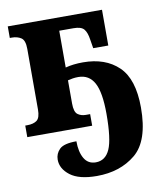

<svg xmlns="http://www.w3.org/2000/svg" viewBox="-86 -606 774 915"><g transform="rotate(-10 301.0 -148.0)"><path d="M309 240Q422 240 497 178Q572 116 572 -45Q572 -183 508.5 -244Q445 -305 337 -305Q289 -305 252 -295V-473H321Q358 -473 371.5 -457Q385 -441 390 -406L397 -363H470V-536H14V-480H24Q50 -480 68.5 -468Q87 -456 87 -414V-121Q87 -81 70.5 -68.5Q54 -56 24 -56H14V0H328V-56H307Q284 -56 268 -68Q252 -80 252 -121V-233Q264 -236 276 -238Q288 -240 303 -240Q355 -240 380 -194Q405 -148 405 -44Q405 78 383.5 126.5Q362 175 315 175Q278 175 259.5 143.5Q241 112 241 60Q180 60 159 81Q138 102 138 131Q138 175 180.5 207.5Q223 240 309 240Z"/></g></svg>

Font: Noto Serif SemiCondensed Extra
Style: Regular
Weight: 800
Width: 4
Designer: Monotype Design Team
Foundry: Monotype Imaging Inc.
Version: Version 1.002